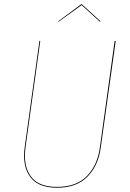

<svg xmlns="http://www.w3.org/2000/svg" viewBox="-20 -872 610 901"><path d="M453 -181Q442 -96 391 -43.5Q340 9 248 9Q168 9 130.5 -31.5Q93 -72 93 -141Q93 -161 96 -182L165 -680H169L100 -182Q97 -161 97 -141Q97 -74 133 -34.5Q169 5 248 5Q339 5 388.5 -46.5Q438 -98 449 -182L518 -680H523ZM253 -772 361 -852H364L452 -772L449 -770L363 -848L255 -770Z"/></svg>

Font: Fira Sans Condensed Four
Style: Italic
Weight: 100
Width: 3
Italic angle: -8°
Designer: bBox Type GmbH & Carrois Corporate GbR & Edenspiekermann AG
Foundry: bBox Type GmbH & Carrois Corporate GbR & Edenspiekermann AG
Version: Version 4.301